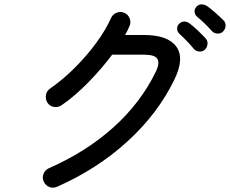

<svg xmlns="http://www.w3.org/2000/svg" viewBox="-20 -834 1052 878"><path d="M241 20Q223 28 205.5 21Q188 14 180 -4Q172 -21 179 -39Q186 -57 204 -65Q373 -139 498.5 -251.5Q624 -364 694 -509Q711 -546 699.5 -565Q688 -584 638 -584H493Q445 -520 384 -457.5Q323 -395 262 -353Q246 -342 227 -345Q208 -348 197 -364Q187 -380 190 -399Q193 -418 209 -429Q268 -470 322 -524Q376 -578 419.5 -637Q463 -696 488 -752Q496 -769 514 -776Q532 -783 549 -775Q566 -768 573 -749.5Q580 -731 572 -714Q568 -704 563 -694.5Q558 -685 552 -674H638Q748 -674 786.5 -620.5Q825 -567 777 -469Q701 -313 562 -186.5Q423 -60 241 20ZM917 -607Q906 -597 890.5 -598.5Q875 -600 866 -611Q836 -647 801 -679Q791 -688 790 -701.5Q789 -715 799 -725Q810 -736 823.5 -735.5Q837 -735 848 -726Q863 -715 883.5 -695.5Q904 -676 919 -660Q930 -649 929 -633.5Q928 -618 917 -607ZM1000 -690Q990 -680 974.5 -680.5Q959 -681 949 -692Q934 -709 916.5 -726Q899 -743 882 -757Q872 -765 870 -778.5Q868 -792 878 -803Q888 -814 901.5 -814Q915 -814 927 -806Q942 -796 963.5 -777Q985 -758 1001 -742Q1012 -732 1011.5 -716.5Q1011 -701 1000 -690Z"/></svg>

Font: Zen Maru Gothic Medium
Style: Regular
Weight: 500
Designer: Yoshimichi Ohira
Foundry: Positype
Version: Version 1.001